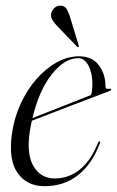

<svg xmlns="http://www.w3.org/2000/svg" viewBox="-20 -632 402 660"><path d="M323 -139Q297.5 -69.5 249.2 -30.8Q201 8 133 8Q72 8 40.2 -37.8Q8.5 -83.5 21 -172Q28.5 -226 50.5 -274.2Q72.5 -322.5 104.8 -359.5Q137 -396.5 175 -417.5Q213 -438.5 252.5 -438.5Q297 -438.5 320 -407.5Q343 -376.5 342.5 -335Q342.5 -324 356 -327Q361 -328 362 -325Q363 -322 358.5 -320Q354.5 -318.5 333 -310.2Q311.5 -302 279.8 -290Q248 -278 212.8 -264.5Q177.5 -251 144.8 -238.2Q112 -225.5 89.5 -217Q85 -197.5 82 -177Q71 -100 96 -59.2Q121 -18.5 169 -18.5Q215 -18.5 253.2 -48.2Q291.5 -78 317 -141Q319 -146 322 -146Q325.5 -145.5 323 -139ZM248.5 -432Q202 -432 158 -376.5Q114 -321 91.5 -226Q113 -234.5 142.2 -246Q171.5 -257.5 201.2 -269.2Q231 -281 255.8 -290.8Q280.5 -300.5 293 -305.5Q297.5 -318.5 297.5 -344Q297.5 -381.5 284 -406.8Q270.5 -432 248.5 -432ZM221.5 -571 250.5 -476Q252 -472.5 250 -471Q247.5 -468.5 245 -471.5L176.5 -542.5Q166 -553.5 159.5 -564.2Q153 -575 156.5 -588Q159 -597 167.2 -604.8Q175.5 -612.5 188.5 -612.5Q201.5 -612.5 208.8 -601.5Q216 -590.5 221.5 -571Z"/></svg>

Font: Fraunces 144pt Light
Style: Italic
Weight: 300
Italic angle: -16°
Version: Version 1.000;[0bf87f6ff]